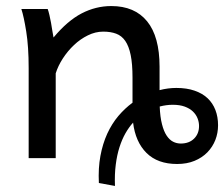

<svg xmlns="http://www.w3.org/2000/svg" viewBox="-20 -528 748 641"><path d="M139.2 -498Q142.1 -490.2 145 -477.8Q147.9 -465.3 150.4 -451.7Q152.8 -438 154.8 -424.8L158.7 -402.8Q205.1 -458.5 252.4 -483.2Q299.8 -507.8 351.6 -507.8Q429.7 -507.8 471.2 -456.8Q512.7 -405.8 512.7 -305.2V-227.1Q541 -234.4 568.8 -234.4Q603.5 -234.4 629.6 -225.3Q655.8 -216.3 673.1 -200Q690.4 -183.6 699.2 -160.6Q708 -137.7 708 -109.9Q708 -84 699 -60.8Q689.9 -37.6 672.4 -19.5Q654.8 -1.5 629.4 9Q604 19.5 571.3 19.5Q506.3 19.5 469.2 -17.3Q432.1 -54.2 424.3 -118.7Q410.2 -103 398.7 -82.8Q387.2 -62.5 378.9 -36.6Q370.6 -10.7 366.5 21.5Q362.3 53.7 363.8 92.8L310.1 83Q307.6 33.7 315.2 -7.3Q322.8 -48.3 338.1 -81.8Q353.5 -115.2 375.2 -140.9Q397 -166.5 422.4 -185.1V-268.6Q422.4 -314.5 416.3 -344.2Q410.2 -374 398.2 -391.4Q386.2 -408.7 367.9 -415.5Q349.6 -422.4 324.7 -422.4Q298.3 -422.4 273.2 -409.9Q248 -397.5 227.1 -377.7Q206.1 -357.9 189.9 -333Q173.8 -308.1 166 -283.2V0H75.7V-300.3Q75.7 -372.6 67.6 -422.6Q59.6 -472.7 51.3 -498ZM556.6 -178.2Q535.6 -178.2 513.2 -172.4Q514.6 -137.2 520.8 -113.3Q526.9 -89.4 536.4 -75.2Q545.9 -61 557.9 -54.9Q569.8 -48.8 583.5 -48.8Q611.3 -48.8 627.9 -65.2Q644.5 -81.5 644.5 -107.4Q644.5 -120.6 639.4 -133.3Q634.3 -146 623.8 -156Q613.3 -166 596.7 -172.1Q580.1 -178.2 556.6 -178.2Z"/></svg>

Font: Andika Phon
Style: Regular
Weight: 400
Designer: Victor Gaultney, Annie Olsen, Julie Remington, Don Collingsworth, Eric Hays, Becca Hirsbrunner
Foundry: SIL International
Version: Version 5.000